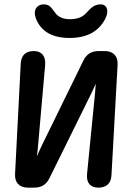

<svg xmlns="http://www.w3.org/2000/svg" viewBox="-20 -822 608 880"><path d="M180 -802C151 -802 130 -778 144 -739C163 -687 209 -648 298 -648C382 -648 432 -680 461 -733C483 -773 469 -802 442 -802C411 -802 396 -785 373 -760C359 -745 336 -734 301 -734C271 -734 251 -743 238 -757C216 -783 211 -802 180 -802ZM108 38H136C169 38 192 25 207 -6L403 -403C406 -411 413 -424 419 -438C418 -423 416 -409 416 -399L379 -25C375 16 394 38 431 38C468 38 489 19 491 -20L519 -526C521 -565 499 -588 460 -588H433C400 -588 377 -575 362 -544L176 -164C169 -151 160 -129 149 -106C152 -127 154 -147 155 -161L187 -525C190 -565 171 -588 135 -588C98 -588 77 -569 75 -530L49 -24C47 15 69 38 108 38Z"/></svg>

Font: 寒蝉团圆体 Round
Style: Regular
Weight: 500
Designer: 寒蝉字型
Version: Version 2.700;Glyphs 3.1.1 (3135)